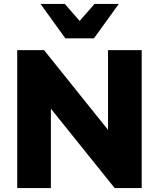

<svg xmlns="http://www.w3.org/2000/svg" viewBox="-20 -961 812 981"><path d="M68 0V-705H205L554 -270H532V-705H704V0H566L218 -433H240V0ZM314 -765 187 -941H311L387 -854L463 -941H587L460 -765Z"/></svg>

Font: Nunito Sans 11pt Black
Style: Regular
Weight: 900
Version: Version 3.101;gftools[0.9.27]